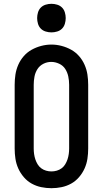

<svg xmlns="http://www.w3.org/2000/svg" viewBox="-20 -980 540 1008"><path d="M250 8Q223 8 196.5 2.5Q170 -3 146.5 -16Q123 -29 105 -50Q87 -71 76 -95.5Q65 -120 61 -146.5Q57 -173 57 -200V-535Q57 -562 61 -588.5Q65 -615 76 -640Q87 -665 105 -685.5Q123 -706 146.5 -719Q170 -732 196.5 -739Q223 -746 250 -746Q277 -746 303.5 -739Q330 -732 353.5 -719Q377 -706 395 -685.5Q413 -665 424 -640Q435 -615 439 -588.5Q443 -562 443 -535V-200Q443 -173 439 -146.5Q435 -120 424 -95.5Q413 -71 395 -50Q377 -29 353.5 -16Q330 -3 303.5 2.5Q277 8 250 8ZM250 -80Q264 -80 278 -84Q292 -88 303.5 -96.5Q315 -105 322.5 -117.5Q330 -130 334.5 -143.5Q339 -157 341 -171.5Q343 -186 343 -200V-535Q343 -557 338.5 -578.5Q334 -600 322.5 -618Q311 -636 290.5 -645.5Q270 -655 249 -655Q227 -655 207.5 -645Q188 -635 176.5 -617Q165 -599 161 -577.5Q157 -556 157 -535V-200Q157 -186 159 -171.5Q161 -157 165.5 -143.5Q170 -130 177.5 -117.5Q185 -105 196.5 -96.5Q208 -88 222 -84Q236 -80 250 -80ZM250 -810Q235 -810 220 -814.5Q205 -819 194.5 -829.5Q184 -840 179.5 -855Q175 -870 175 -885Q175 -900 179.5 -915Q184 -930 194.5 -940.5Q205 -951 220 -955.5Q235 -960 250 -960Q265 -960 280 -955.5Q295 -951 305.5 -940.5Q316 -930 320.5 -915Q325 -900 325 -885Q325 -870 320.5 -855Q316 -840 305.5 -829.5Q295 -819 280 -814.5Q265 -810 250 -810Z"/></svg>

Font: Iosevka Slab Semibold
Style: Regular
Weight: 600
Monospace: yes
Designer: Belleve Invis
Foundry: Belleve Invis
Version: Version 11.1.1; ttfautohint (v1.8.3)